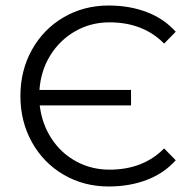

<svg xmlns="http://www.w3.org/2000/svg" viewBox="-20 -670 690 696"><path d="M374 -650Q450 -650 512.5 -626Q575 -602 617 -555L575 -512Q499 -589 377 -589Q309 -589 253 -557Q197 -525 162.5 -469.5Q128 -414 123 -344H455V-288H124Q132 -221 166.5 -168Q201 -115 256 -85Q311 -55 377 -55Q499 -55 575 -132L617 -89Q575 -42 512.5 -18Q450 6 374 6Q284 6 211 -36.5Q138 -79 96 -154Q54 -229 54 -322Q54 -415 96 -490Q138 -565 211 -607.5Q284 -650 374 -650Z"/></svg>

Font: Montserrat Ace
Style: Regular
Weight: 400
Designer: Julieta Ulanovsky
Foundry: Julieta Ulanovsky
Version: Version 1